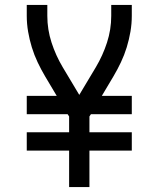

<svg xmlns="http://www.w3.org/2000/svg" viewBox="-20 -755 640 775"><path d="M259 0V-147H88V-221H259V-285L253 -294H88V-368H209L162 -447Q146 -474 132 -503.5Q118 -533 108.5 -564Q99 -595 93.5 -627Q88 -659 88 -691V-735H171V-691Q171 -636 188 -583.5Q205 -531 233 -484L300 -372L367 -484Q395 -531 412 -583.5Q429 -636 429 -691V-735H512V-691Q512 -659 506.5 -627Q501 -595 491.5 -564Q482 -533 468 -503.5Q454 -474 438 -447L391 -368H512V-294H347L341 -285V-221H512V-147H341V0Z"/></svg>

Font: Zed Mono Extended
Style: Regular
Weight: 400
Width: 7
Monospace: yes
Designer: Belleve Invis
Foundry: Belleve Invis
Version: Version 1.0.0; ttfautohint (v1.8.4)